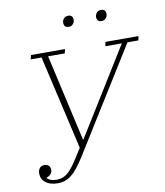

<svg xmlns="http://www.w3.org/2000/svg" viewBox="-95 -951 897 1041"><g transform="rotate(-10 354.0 -430.5)"><path d="M139 12Q97 12 72.5 -7Q48 -26 48 -57Q48 -75 57 -86.5Q66 -98 83 -98Q99 -98 107.5 -89Q116 -80 116 -66Q116 -41 84 -28V-25Q93 -17 105.5 -12.5Q118 -8 136 -8Q155 -8 170.5 -14Q186 -20 201 -33.5Q216 -47 231 -68Q246 -89 265 -119L289 -157L170 -675H110L116 -698H303L298 -675H206L314 -197H316L612 -675H521L526 -698H708L703 -675H643L288 -105Q267 -72 249 -49.5Q231 -27 213.5 -13.5Q196 0 178 6Q160 12 139 12ZM344 -813Q330 -813 324 -820.5Q318 -828 318 -838Q318 -842 318.5 -845.5Q319 -849 321 -854Q325 -862 332 -867.5Q339 -873 351 -873Q365 -873 371 -865.5Q377 -858 377 -848Q377 -844 376.5 -840.5Q376 -837 374 -832Q370 -824 363 -818.5Q356 -813 344 -813ZM525 -813Q511 -813 505 -820.5Q499 -828 499 -838Q499 -842 499.5 -845.5Q500 -849 502 -854Q506 -862 513 -867.5Q520 -873 532 -873Q546 -873 552 -865.5Q558 -858 558 -848Q558 -844 557.5 -840.5Q557 -837 555 -832Q551 -824 544 -818.5Q537 -813 525 -813Z"/></g></svg>

Font: IBM Plex Serif ExtraLight
Style: Italic
Weight: 200
Italic angle: -14°
Designer: Mike Abbink, Paul van der Laan, Pieter van Rosmalen
Foundry: Bold Monday
Version: Version 2.5